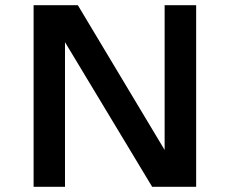

<svg xmlns="http://www.w3.org/2000/svg" viewBox="-20 -720 890 740"><path d="M614.5 -700H736V0H566.5L230.5 -557.5V0H109.5V-700H280L614.5 -142Z"/></svg>

Font: League Mono Wide Medium
Style: Regular
Weight: 500
Width: 8
Designer: Tyler Finck
Foundry: The League of Moveable Type / Tyler Finck
Version: Version 2.210